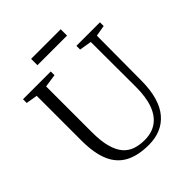

<svg xmlns="http://www.w3.org/2000/svg" viewBox="-241 -1032 1190 1190"><g transform="rotate(-45 354.5 -437.0)"><path d="M372 9Q278 9 216.5 -23.5Q155 -56 125 -125.5Q95 -195 95 -305.5V-698L20 -710.5V-743H263.5V-710.5L177.5 -698V-298.5Q177.5 -218.5 191.8 -166.5Q206 -114.5 232.2 -84.5Q258.5 -54.5 294.8 -42.5Q331 -30.5 375 -30.5Q437.5 -30.5 480.8 -60.8Q524 -91 546.5 -151.2Q569 -211.5 569 -301L568 -697L488 -710.5V-743H694.5V-710.5L622.5 -698L620.5 -305Q620 -223.5 602.5 -164.2Q585 -105 552 -66.8Q519 -28.5 473.8 -9.8Q428.5 9 372 9ZM492 -884.5V-829H232.5V-884.5Z"/></g></svg>

Font: Merriweather 72pt Light
Style: Regular
Weight: 300
Version: Version 2.100